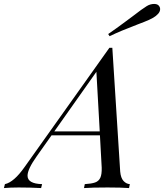

<svg xmlns="http://www.w3.org/2000/svg" viewBox="-107 -956 834 976"><path d="M553 -20 549 0Q509 -3 440 -3Q359 -3 320 0L324 -20Q358 -22 376.5 -28.5Q395 -35 403 -52.5Q411 -70 410 -104L401 -268H155L80 -162Q33 -96 33 -63Q33 -22 107 -20L102 0Q47 -3 -12 -3Q-55 -3 -87 0L-82 -20Q-36 -30 18 -107L449 -713H464L504 -84Q507 -51 521 -36Q535 -21 553 -20ZM400 -288 383 -591 169 -288ZM567 -873Q616 -911 639 -925Q657 -936 677 -936Q698 -936 705 -920Q707 -914 707 -910Q707 -897 696.5 -885.5Q686 -874 672 -866Q653 -855 625.5 -844.5Q598 -834 593 -832Q506 -799 450 -772L443 -783Q485 -812 520.5 -838.5Q556 -865 567 -873Z"/></svg>

Font: Playfair Display
Style: Italic
Weight: 400
Italic angle: -14°
Designer: Claus Eggers Sørensen
Foundry: Claus Eggers Sørensen
Version: Version 1.200; ttfautohint (v1.6)